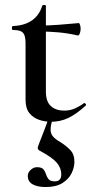

<svg xmlns="http://www.w3.org/2000/svg" viewBox="-20 -479 377 774"><path d="M185 12Q161 12 137.5 4Q114 -4 98.5 -23Q83 -42 83 -77V-303Q83 -325 78.5 -337Q74 -349 63 -353.5Q52 -358 32 -358Q28 -358 28 -366Q28 -374 32 -374Q79 -376 108.5 -396.5Q138 -417 150 -455Q151 -459 158 -459Q165 -459 165 -455V-110Q165 -69 185.5 -51Q206 -33 239 -33Q263 -33 283.5 -42.5Q304 -52 318 -63Q321 -65 325 -60.5Q329 -56 325 -53Q288 -19 255.5 -3.5Q223 12 185 12ZM294 -336Q254 -345 216.5 -348.5Q179 -352 136 -352V-376Q177 -376 215.5 -379Q254 -382 298 -386Q300 -386 302.5 -379Q305 -372 305 -362Q305 -353 301.5 -344Q298 -335 294 -336ZM191 2Q184 28 184 44Q184 60 194 71.5Q204 83 225 95Q246 108 263 125.5Q280 143 280 173Q280 196 268.5 219.5Q257 243 231.5 259Q206 275 164 275Q131 275 111.5 264Q92 253 92 230Q92 217 103.5 206Q115 195 129 195Q148 195 155 203.5Q162 212 165.5 223.5Q169 235 176 243.5Q183 252 201 252Q227 252 227 224Q227 198 209 177Q191 156 143 130Q134 126 132.5 120.5Q131 115 137 101Q146 79 150.5 66.5Q155 54 160.5 40.5Q166 27 175 1Z"/></svg>

Font: Cormorant Garamond Light SemiBold
Style: Regular
Weight: 600
Version: Version 4.001